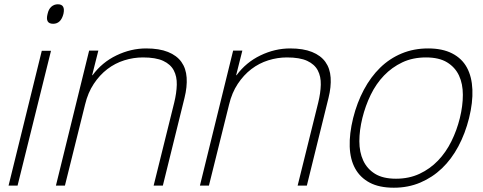

<svg xmlns="http://www.w3.org/2000/svg" viewBox="-20 -866 2255 896"><path d="M250 -846Q286 -846 276 -801Q264 -755 228 -755Q190 -755 202 -801Q207 -824 220 -835Q233 -846 250 -846ZM62 0H20L175 -629H218Z M841 -409 740 0H697L793 -387Q804 -432 805 -470.5Q806 -509 791 -537.5Q776 -566 741.5 -582Q707 -598 647 -598Q603 -598 560 -584.5Q517 -571 481 -543.5Q445 -516 417.5 -474.5Q390 -433 377 -378L283 0H241L396 -630H439L410 -515H412Q456 -575 523.5 -607.5Q591 -640 662 -640Q723 -640 764 -623.5Q805 -607 826.5 -577Q848 -547 851 -504Q854 -461 841 -409Z M1513 -409 1412 0H1369L1465 -387Q1476 -432 1477 -470.5Q1478 -509 1463 -537.5Q1448 -566 1413.5 -582Q1379 -598 1319 -598Q1275 -598 1232 -584.5Q1189 -571 1153 -543.5Q1117 -516 1089.5 -474.5Q1062 -433 1049 -378L955 0H913L1068 -630H1111L1082 -515H1084Q1128 -575 1195.5 -607.5Q1263 -640 1334 -640Q1395 -640 1436 -623.5Q1477 -607 1498.5 -577Q1520 -547 1523 -504Q1526 -461 1513 -409Z M2169 -315Q2151 -243 2119 -183Q2087 -123 2042.5 -80.5Q1998 -38 1941.5 -14Q1885 10 1818 10Q1750 10 1705.5 -13.5Q1661 -37 1637.5 -79.5Q1614 -122 1612 -182Q1610 -242 1628 -315Q1646 -387 1678 -447Q1710 -507 1754 -550Q1798 -593 1854.5 -616.5Q1911 -640 1978 -640Q2045 -640 2090.5 -616.5Q2136 -593 2159 -550.5Q2182 -508 2184.5 -448Q2187 -388 2169 -315ZM2126 -315Q2140 -372 2140 -423.5Q2140 -475 2122 -513.5Q2104 -552 2066.5 -575Q2029 -598 1968 -598Q1906 -598 1857.5 -575Q1809 -552 1772 -513.5Q1735 -475 1710 -423.5Q1685 -372 1671 -315Q1657 -258 1657 -207Q1657 -156 1675 -117Q1693 -78 1730 -55Q1767 -32 1828 -32Q1889 -32 1938 -55Q1987 -78 2024 -116.5Q2061 -155 2086.5 -206.5Q2112 -258 2126 -315Z"/></svg>

Font: TypoPRO Sinkin Sans
Style: 200 X Light Italic
Weight: 200
Italic angle: -112°
Designer: Keith Bates
Foundry: K-Type
Version: Sinkin Sans (version 1.0)  by Keith Bates   •   © 2014   www